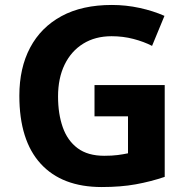

<svg xmlns="http://www.w3.org/2000/svg" viewBox="-20 -744 764 774"><path d="M361 -401H644V-31Q588 -12 527.5 -1Q467 10 390 10Q230 10 144 -84Q58 -178 58 -358Q58 -470 101.5 -552Q145 -634 228 -679Q311 -724 431 -724Q488 -724 543 -712Q598 -700 643 -680L593 -559Q560 -576 518 -587Q476 -598 430 -598Q364 -598 315.5 -568Q267 -538 240.5 -483.5Q214 -429 214 -355Q214 -285 233 -231Q252 -177 293 -146.5Q334 -116 400 -116Q432 -116 454.5 -119Q477 -122 496 -126V-275H361Z"/></svg>

Font: Noto Sans Gujarati UI
Style: Bold
Weight: 700
Designer: Jelle Bosma - Monotype Design Team, Universal Thirst
Foundry: Monotype Imaging Inc.
Version: Version 2.106; ttfautohint (v1.8.4.7-5d5b)